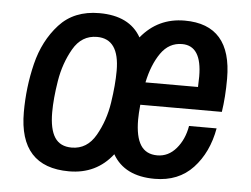

<svg xmlns="http://www.w3.org/2000/svg" viewBox="-44 -592 862 659"><g transform="rotate(5 387.0 -263.0)"><path d="M44 -177Q44 -263 64 -344.5Q84 -426 135 -482Q186 -538 273 -538Q377 -538 417 -467Q475 -538 567 -538Q729 -538 729 -352Q729 -289 721 -237H440Q437 -206 437 -186Q437 -127 455.5 -98Q474 -69 513 -69Q551 -69 578 -100.5Q605 -132 613 -179H708Q693 -95 643 -41.5Q593 12 511 12Q407 12 366 -60Q310 12 216 12Q44 12 44 -177ZM632 -315 633 -351Q633 -457 565 -457Q520 -457 492 -417Q464 -377 451 -315ZM349 -346Q349 -456 272 -456Q219 -456 190 -405.5Q161 -355 151 -293.5Q141 -232 141 -185Q141 -127 159.5 -98.5Q178 -70 218 -70Q271 -70 300.5 -121.5Q330 -173 339.5 -235.5Q349 -298 349 -346Z"/></g></svg>

Font: Archivo Narrow Medium
Style: Italic
Weight: 500
Italic angle: -8°
Designer: Hector Gatti
Foundry: Omnibus-Type
Version: Version 2.001